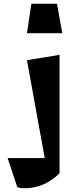

<svg xmlns="http://www.w3.org/2000/svg" viewBox="-20 -716 379 1040"><path d="M126 -536.1 149.9 -695.8H288.6L317.4 -536.1ZM126 -390.1 302.7 -418.9V221.2Q283.7 243.2 250.2 263.9Q216.8 284.7 188.5 292.5Q154.3 302.2 125.7 303.5Q97.2 304.7 85.4 300.8L73.7 297.4L21 140.1H222.2Z"/></svg>

Font: Some Time Later
Style: Regular
Weight: 400
Version: Version 003.300